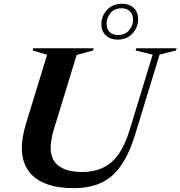

<svg xmlns="http://www.w3.org/2000/svg" viewBox="-20 -966 938 998"><path d="M260.5 -295.5Q224.5 -178 264 -125Q303.5 -72 408 -72Q499 -72 558.5 -122.2Q618 -172.5 655 -294L773.5 -682L685 -703.5L688 -715H898L894.5 -703.5L809.5 -682.5L683 -268.5Q652.5 -168.5 609.8 -106.5Q567 -44.5 506.8 -16.2Q446.5 12 363.5 12Q197 12 131 -73.8Q65 -159.5 115.5 -325L225 -681.5L149.5 -703.5L152.5 -715H467L463.5 -703.5L378.5 -680.5ZM614.5 -946.5Q651.5 -946.5 674.8 -925Q698 -903.5 698 -867Q698 -823.5 668.5 -791.8Q639 -760 590.5 -760Q553.5 -760 530.2 -781.8Q507 -803.5 507 -840Q507 -883 536.5 -914.8Q566 -946.5 614.5 -946.5ZM593.5 -784Q630.5 -784 651 -808.5Q671.5 -833 671.5 -863.5Q671.5 -892 655.2 -907.5Q639 -923 611.5 -923Q574.5 -923 554.2 -898.2Q534 -873.5 534 -843.5Q534 -814.5 550 -799.2Q566 -784 593.5 -784Z"/></svg>

Font: Newsreader Display SemiBold
Style: Italic
Weight: 600
Italic angle: -17°
Designer: Hugues Gentile
Foundry: Production Type
Version: Version 1.001